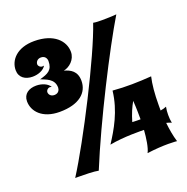

<svg xmlns="http://www.w3.org/2000/svg" viewBox="-129 -841 942 966"><g transform="rotate(-20 342.0 -357.5)"><path d="M590 -705C574 -703 529 -702 514 -702C502 -702 478 -702 466 -705C413 -547 215 -160 114 -2C119 -2 125 -2 132 -2C160 -2 216 -1 238 4C333 -228 501 -557 590 -705ZM666 -183C657 -179 646 -176 634 -174V-203C634 -262 639 -315 648 -352C579 -347 510 -345 441 -351C429 -245 379 -162 338 -99C417 -114 507 -111 522 -111C519 -69 512 -19 499 5C544 -1 583 -3 612 -3C642 -3 659 -1 659 -1C649 -33 643 -69 639 -106C648 -104 658 -101 666 -97C663 -111 662 -126 662 -140C662 -154 663 -168 666 -183ZM524 -167C513 -167 497 -167 480 -168C492 -209 505 -239 521 -267C524 -224 524 -184 524 -167ZM245 -529C276 -535 311 -564 311 -606C311 -664 261 -720 155 -720C63 -720 18 -668 18 -614C18 -574 49 -554 88 -554C118 -554 148 -566 160 -587C156 -586 153 -586 150 -586C140 -586 130 -595 130 -605C130 -616 139 -631 159 -631C182 -631 189 -613 189 -601C189 -553 163 -541 118 -529C142 -518 189 -508 189 -459C189 -448 182 -430 159 -430C139 -430 130 -444 130 -455C130 -466 140 -475 150 -475C153 -475 156 -474 160 -473C148 -494 118 -506 88 -506C49 -506 18 -487 18 -447C18 -393 63 -341 155 -341C261 -341 311 -388 311 -451C311 -503 278 -520 245 -529Z"/></g></svg>

Font: Spicy Rice
Style: Regular
Weight: 400
Designer: Astigmatic (AOETI)
Foundry: Astigmatic (AOETI)
Version: Version 1.000